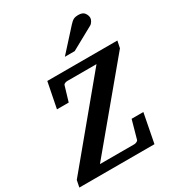

<svg xmlns="http://www.w3.org/2000/svg" viewBox="-236 -1059 1090 1189"><g transform="rotate(-30 308.5 -464.5)"><path d="M638.2 -670.9 627.9 -621.1 162.1 -62H408.2Q415.5 -62 424.8 -66.2Q434.1 -70.3 436 -77.1L472.2 -207H556.2L516.1 0H-21L-11.2 -48.8L453.1 -608.9H245.1Q237.3 -608.9 228.3 -605.7Q219.2 -602.5 216.8 -595.2L185.1 -488.8H101.1L137.2 -670.9ZM563.5 -876.5Q563.5 -866.7 555.9 -853.5Q548.3 -840.3 537.1 -834.5L376.5 -746.1H306.2L443.4 -897.5Q460 -916 473.1 -922.6Q486.3 -929.2 506.3 -929.2Q538.6 -929.2 551 -911.9Q563.5 -894.5 563.5 -876.5Z"/></g></svg>

Font: Charis
Style: Bold Italic
Weight: 700
Italic angle: -11°
Designer: Walt Agee, Miriam Martin, Annie Olsen, Victor Gaultney, Lorna Priest, Alan Ward, Bob Hallissy, Martin Hosken, Sharon Cor
Foundry: SIL Global
Version: Version 7.000